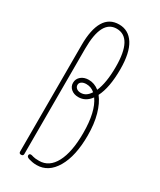

<svg xmlns="http://www.w3.org/2000/svg" viewBox="-180 -757 688 824"><g transform="rotate(30 163.5 -345.0)"><path d="M150 5Q137 5 127.5 3Q118 1 111 -1Q98 -5 98 -13Q98 -22 107 -22Q111 -22 120 -19Q129 -16 150 -16Q200 -16 227.5 -68Q255 -120 255 -214Q255 -320 219 -370Q195 -337 159 -337Q137 -337 123 -349Q109 -361 109 -379Q109 -399 124 -411.5Q139 -424 162 -424Q190 -424 214 -405Q234 -451 234 -530Q234 -674 156 -674Q81 -674 81 -532V-10Q81 0 70 0Q60 0 60 -10V-538Q60 -615 84 -655Q108 -695 156 -695Q203 -695 229.5 -653.5Q256 -612 256 -530Q256 -440 230 -389Q252 -361 264.5 -316.5Q277 -272 277 -214Q277 -113 242.5 -54Q208 5 150 5ZM130 -381Q130 -371 138 -364.5Q146 -358 159 -358Q186 -358 204 -387Q186 -403 162 -403Q148 -403 139 -397Q130 -391 130 -381Z"/></g></svg>

Font: Zen Loop
Style: Regular
Weight: 400
Designer: Yoshimichi Ohira
Foundry: A-1 Corp ZenFonts
Version: Version 1.000; ttfautohint (v1.8.3)